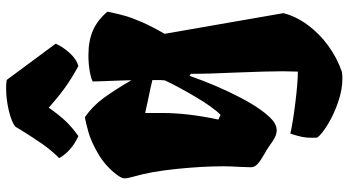

<svg xmlns="http://www.w3.org/2000/svg" viewBox="-264 -608 1087 598"><g transform="rotate(-90 279.0 -309.5)"><path d="M541 -517.6 539.1 -507.8Q533.7 -482.9 528.1 -462.9Q522.5 -442.9 509.3 -412.1Q496.1 -381.3 472.2 -339.8L536.6 30.3Q526.4 69.8 499.5 106.2Q472.7 142.6 434.6 170.2Q396.5 197.8 353.5 212.4Q343.3 213.9 332.5 213.9Q298.3 213.9 259.8 200.7Q221.2 187.5 190.7 168.9Q160.2 150.4 148.9 135.7Q148.4 129.4 148.4 118.7Q148.4 101.1 151.1 88.4Q153.8 75.7 161.1 51.8Q197.8 60.1 259.5 67.6Q321.3 75.2 354.5 75.2Q355.5 45.9 355.5 28.3Q355.5 -17.6 351.6 -116.2Q347.2 -211.4 347.7 -257.8L341.3 -262.2Q311 -175.3 273.2 -103.3Q235.4 -31.2 201.7 -2.4Q186.5 9.3 172.4 9.3Q160.6 9.3 148.9 3.2Q137.2 -2.9 120.6 -15.1Q112.3 -21 99.1 -28.3Q77.6 -40.5 67.1 -49.8Q56.6 -59.1 56.6 -71.8L57.6 -101.6Q59.6 -137.7 59.6 -156.2Q59.6 -222.2 51.3 -303Q43 -383.8 27.3 -437Q22 -455.1 22 -463.9Q22 -469.7 24.9 -475.6Q27.8 -481.4 34.7 -490.7Q62 -525.4 98.4 -546.6Q134.8 -567.9 164.8 -576.7Q194.8 -585.4 212.9 -587.9Q247.1 -564 272 -530Q296.9 -496.1 327.6 -443.4Q327.1 -473.1 324.7 -530.8L323.7 -563.5Q332 -568.8 355.5 -573Q378.9 -577.1 405.8 -577.1Q450.2 -577.1 482.7 -563Q515.1 -548.8 541 -518.1L540.5 -517.6ZM327.1 -338.9Q328.1 -350.6 328.1 -352.1V-377.9Q307.1 -383.3 265.6 -391.6L225.6 -400.4V-348.1Q225.6 -267.6 205.1 -172.4L219.7 -165.5Q243.7 -189 276.4 -244.6Q309.1 -300.3 327.1 -338.9ZM85 -668Q110.4 -693.8 128.9 -720.5Q147.5 -747.1 172.4 -787.1L182.6 -804.2Q196.8 -816.4 232.9 -825Q269 -833.5 302.7 -833.5Q318.8 -833.5 328.6 -831.5L441.4 -679.2Q433.1 -658.7 413.3 -636.5Q393.6 -614.3 371.6 -608.4Q335 -628.4 306.4 -648.7Q277.8 -668.9 242.2 -700.7Q218.8 -667.5 200.4 -648.2Q182.1 -628.9 153.8 -608.4Q130.4 -618.7 112.8 -634.3Q95.2 -649.9 85 -668Z"/></g></svg>

Font: Fruktur
Style: Regular
Weight: 400
Designer: Viktoriya Grabowska
Foundry: Viktoriya Grabowska
Version: Version 1.004; ttfautohint (v1.4.1)